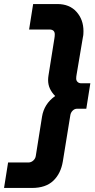

<svg xmlns="http://www.w3.org/2000/svg" viewBox="-66 -750 471 950"><path d="M218 -730Q278 -730 312.5 -691.5Q347 -653 347 -596Q347 -589 346.5 -581Q346 -573 344 -565L313 -381Q312 -377 311.5 -371Q311 -365 311 -361Q311 -351 318 -344.5Q325 -338 335 -338H381L361 -212H315Q303 -212 293.5 -202.5Q284 -193 282 -180L245 48Q235 109 197.5 144.5Q160 180 92 180H-46L-26 54H74Q88 54 98.5 44.5Q109 35 111 22L142 -173Q147 -204 163 -229.5Q179 -255 207 -275Q190 -292 181 -311.5Q172 -331 172 -354Q172 -359 172.5 -365Q173 -371 174 -377L203 -559Q204 -564 204.5 -570Q205 -576 205 -580Q205 -604 178 -604H78L98 -730Z"/></svg>

Font: MuseoModerno SemiBold
Style: Italic
Weight: 600
Italic angle: -9°
Designer: Pablo Cosgaya, Héctor Gatti, Marcela Romero, and the Authors of The MuseoModerno Project.
Foundry: Omnibus-Type Team
Version: Version 1.003